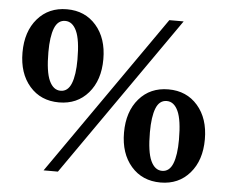

<svg xmlns="http://www.w3.org/2000/svg" viewBox="-50 -735 948 801"><g transform="rotate(5 424.0 -335.0)"><path d="M160 0 628 -670H688L220 0ZM199 -288Q122.5 -288 76 -341.5Q29.5 -395 29.5 -482.5Q29.5 -570.5 76 -624.2Q122.5 -678 199 -678Q275 -678 321.5 -624.5Q368 -571 368 -483.5Q368 -395.5 321.5 -341.8Q275 -288 199 -288ZM201.5 -337Q232 -337 246.2 -372.2Q260.5 -407.5 260.5 -473Q260.5 -555 243.5 -592Q226.5 -629 196 -629Q165 -629 151 -593.8Q137 -558.5 137 -493Q137 -411 154 -374Q171 -337 201.5 -337ZM650 8Q573.5 8 527 -45.5Q480.5 -99 480.5 -186.5Q480.5 -274.5 527 -328.2Q573.5 -382 650 -382Q726 -382 772.5 -328.5Q819 -275 819 -187.5Q819 -99.5 772.5 -45.8Q726 8 650 8ZM652.5 -41Q683 -41 697.2 -76.2Q711.5 -111.5 711.5 -177Q711.5 -259 694.5 -296Q677.5 -333 647 -333Q616 -333 602 -297.8Q588 -262.5 588 -197Q588 -115 605 -78Q622 -41 652.5 -41Z"/></g></svg>

Font: Newsreader Text
Style: Bold
Weight: 700
Designer: Hugues Gentile
Foundry: Production Type
Version: Version 1.001